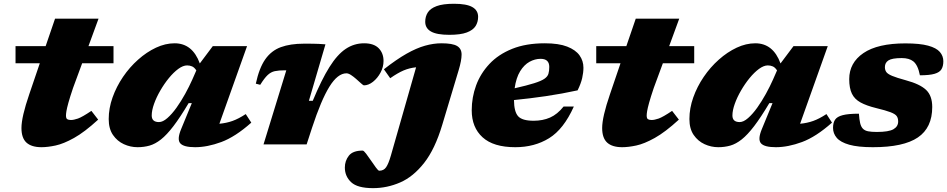

<svg xmlns="http://www.w3.org/2000/svg" viewBox="-20 -767 5032 1020"><path d="M62.5 -431V-522H222.5L272.5 -668H503.5L450 -522H583V-431H416.5L368 -299.5Q351.5 -250.5 343.5 -221.5Q335.5 -192.5 333 -177.2Q330.5 -162 330.5 -153.5Q330.5 -138 337.2 -133.8Q344 -129.5 357 -129.5Q371.5 -129.5 394 -137.2Q416.5 -145 465.5 -178L501.5 -131.5Q429 -65 373.2 -34Q317.5 -3 275.2 6Q233 15 200.5 15Q147.5 15 120.8 -9.2Q94 -33.5 94 -87Q94 -145.5 135.5 -266.5L191.5 -431Z M942 -80.5 999 -219H982Q937 -143.5 901.5 -97Q866 -50.5 835.2 -26.2Q804.5 -2 774.5 6.5Q744.5 15 710.5 15Q673 15 638 -1Q603 -17 580.2 -50Q557.5 -83 557.5 -134.5Q557.5 -192 578 -249.5Q598.5 -307 633.5 -358.5Q668.5 -410 713.8 -450.2Q759 -490.5 808.8 -513.8Q858.5 -537 907.5 -537Q1002.5 -537 1041.5 -430L1110.5 -522H1292.5L1145.5 -109.5Q1183 -113 1215.2 -124.5Q1247.5 -136 1285.5 -161L1315 -115.5Q1230 -40 1155.8 -12.5Q1081.5 15 1016.5 15Q956 15 937.8 -5.5Q919.5 -26 942 -80.5ZM786 -153.5Q786 -118.5 824.5 -118.5Q845 -118.5 869.2 -139.8Q893.5 -161 917.8 -195Q942 -229 963.8 -268.5Q985.5 -308 1001.5 -344L1023 -393Q1012.5 -409 1000.5 -414.2Q988.5 -419.5 974 -419.5Q952.5 -419.5 927.2 -401Q902 -382.5 877.2 -352.2Q852.5 -322 831.8 -286.2Q811 -250.5 798.5 -215.5Q786 -180.5 786 -153.5Z M1501 -393.5H1493.5Q1461 -393.5 1440 -389Q1419 -384.5 1401.8 -368.2Q1384.5 -352 1362.5 -316.5L1339 -322.5Q1357 -406 1389.2 -452Q1421.5 -498 1472 -516.5Q1522.5 -535 1594.5 -535Q1622.5 -535 1640.5 -534.8Q1658.5 -534.5 1674 -533.8Q1689.5 -533 1709 -531.5L1621 -231.5H1641.5Q1688 -343.5 1730 -410.5Q1772 -477.5 1816.5 -507.2Q1861 -537 1914.5 -537Q1966 -537 1991.8 -510.8Q2017.5 -484.5 2017.5 -443Q2017.5 -411 2001.5 -381.2Q1985.5 -351.5 1961.5 -332.5Q1937.5 -313.5 1913 -313.5Q1910 -313.5 1897.2 -325Q1884.5 -336.5 1871.5 -348Q1858.5 -359.5 1844.8 -368.5Q1831 -377.5 1820.5 -377.5Q1774 -377.5 1730 -306.5Q1686 -235.5 1637.5 -87.5L1609 0H1380Z M2239 -651.5Q2239 -679 2252.5 -700.5Q2266 -722 2299.5 -734.5Q2333 -747 2392 -747Q2458.5 -747 2489.2 -729.5Q2520 -712 2520 -677.5Q2520 -650 2506.5 -628.5Q2493 -607 2459.8 -594.5Q2426.5 -582 2367 -582Q2300.5 -582 2269.8 -599.5Q2239 -617 2239 -651.5ZM2329.5 -104Q2291 25 2233.2 98.5Q2175.5 172 2106 202.2Q2036.5 232.5 1962 232.5Q1879 232.5 1845.5 201Q1812 169.5 1812 123Q1812 87.5 1833.2 60.2Q1854.5 33 1906.5 33Q1912.5 33 1925 49.5Q1937.5 66 1951 86Q1964.5 106 1977 123Q1989.5 140 1994.5 140Q2018.5 140 2031.2 121.5Q2044 103 2056.5 59.5L2190.5 -409.5Q2155.5 -406 2124.2 -392.8Q2093 -379.5 2053 -351.5L2019.5 -399Q2086.5 -451.5 2139.5 -481.5Q2192.5 -511.5 2237.8 -524.2Q2283 -537 2325.5 -537Q2384.5 -537 2408.5 -522.5Q2432.5 -508 2432.2 -476.8Q2432 -445.5 2417 -395.5Z M3028.5 -201Q2974.5 -80.5 2897 -32.8Q2819.5 15 2717.5 15Q2601.5 15 2543.8 -37.5Q2486 -90 2486 -181Q2486 -249.5 2509.2 -313Q2532.5 -376.5 2580 -427.2Q2627.5 -478 2700.8 -507.5Q2774 -537 2874.5 -537Q2948 -537 2993 -519.5Q3038 -502 3058.8 -472.8Q3079.5 -443.5 3079.5 -407.5Q3079.5 -381.5 3072.8 -352Q3066 -322.5 3048.5 -287Q2966.5 -269 2879.8 -256.2Q2793 -243.5 2710.5 -235.5Q2711 -173.5 2732.5 -149.5Q2754 -125.5 2815 -125.5Q2863.5 -125.5 2902.2 -142.5Q2941 -159.5 2974 -201ZM2852 -454.5Q2822 -454.5 2793.2 -438.8Q2764.5 -423 2743.2 -388.5Q2722 -354 2714 -298Q2780 -313 2817.2 -324.8Q2854.5 -336.5 2871.8 -348.2Q2889 -360 2893.5 -375Q2898 -390 2898 -411.5Q2898 -454.5 2852 -454.5Z M3147.5 -431V-522H3307.5L3357.5 -668H3588.5L3535 -522H3668V-431H3501.5L3453 -299.5Q3436.5 -250.5 3428.5 -221.5Q3420.5 -192.5 3418 -177.2Q3415.5 -162 3415.5 -153.5Q3415.5 -138 3422.2 -133.8Q3429 -129.5 3442 -129.5Q3456.5 -129.5 3479 -137.2Q3501.5 -145 3550.5 -178L3586.5 -131.5Q3514 -65 3458.2 -34Q3402.5 -3 3360.2 6Q3318 15 3285.5 15Q3232.5 15 3205.8 -9.2Q3179 -33.5 3179 -87Q3179 -145.5 3220.5 -266.5L3276.5 -431Z M4027 -80.5 4084 -219H4067Q4022 -143.5 3986.5 -97Q3951 -50.5 3920.2 -26.2Q3889.5 -2 3859.5 6.5Q3829.5 15 3795.5 15Q3758 15 3723 -1Q3688 -17 3665.2 -50Q3642.5 -83 3642.5 -134.5Q3642.5 -192 3663 -249.5Q3683.5 -307 3718.5 -358.5Q3753.5 -410 3798.8 -450.2Q3844 -490.5 3893.8 -513.8Q3943.5 -537 3992.5 -537Q4087.5 -537 4126.5 -430L4195.5 -522H4377.5L4230.5 -109.5Q4268 -113 4300.2 -124.5Q4332.5 -136 4370.5 -161L4400 -115.5Q4315 -40 4240.8 -12.5Q4166.5 15 4101.5 15Q4041 15 4022.8 -5.5Q4004.5 -26 4027 -80.5ZM3871 -153.5Q3871 -118.5 3909.5 -118.5Q3930 -118.5 3954.2 -139.8Q3978.5 -161 4002.8 -195Q4027 -229 4048.8 -268.5Q4070.5 -308 4086.5 -344L4108 -393Q4097.5 -409 4085.5 -414.2Q4073.5 -419.5 4059 -419.5Q4037.5 -419.5 4012.2 -401Q3987 -382.5 3962.2 -352.2Q3937.5 -322 3916.8 -286.2Q3896 -250.5 3883.5 -215.5Q3871 -180.5 3871 -153.5Z M4543 -163Q4545 -132.5 4549.5 -113.2Q4554 -94 4564 -83.5Q4574 -73 4591.8 -69.5Q4609.5 -66 4638 -66Q4701.5 -66 4726.5 -80.5Q4751.5 -95 4751.5 -121.5Q4751.5 -139.5 4743.5 -150.5Q4735.5 -161.5 4710.5 -171Q4685.5 -180.5 4634 -193Q4583 -205.5 4551.5 -222.8Q4520 -240 4505.8 -269.2Q4491.5 -298.5 4491.5 -346.5Q4491.5 -433.5 4567 -485Q4642.5 -536.5 4790 -536.5Q4866.5 -536.5 4910.5 -524.5Q4954.5 -512.5 4973 -491Q4991.5 -469.5 4991.5 -441.5Q4991.5 -415.5 4981.5 -399Q4971.5 -382.5 4944.5 -374.8Q4917.5 -367 4867 -367Q4856.5 -421.5 4832 -441Q4810 -458.5 4770.5 -458.5Q4719 -458.5 4700 -446.2Q4681 -434 4681 -410.5Q4681 -395.5 4688.2 -384.8Q4695.5 -374 4719.2 -364Q4743 -354 4792.5 -340.5Q4867 -320.5 4899.8 -289.5Q4932.5 -258.5 4932.5 -198.5Q4932.5 -88.5 4856.2 -36.8Q4780 15 4617 15Q4538 15 4491.5 1.8Q4445 -11.5 4425.2 -34.8Q4405.5 -58 4405.5 -87.5Q4405.5 -114.5 4416.2 -131Q4427 -147.5 4456.8 -155.2Q4486.5 -163 4543 -163Z"/></svg>

Font: Newsreader Caption ExtraBold
Style: Italic
Weight: 800
Italic angle: -17°
Designer: Hugues Gentile
Foundry: Production Type
Version: Version 1.001